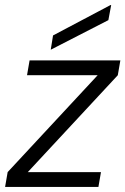

<svg xmlns="http://www.w3.org/2000/svg" viewBox="-36 -733 492 753"><path d="M-16 0 -6 -58 347 -438H70L80 -496H436L426 -438L73 -58H360L350 0ZM163 -538 172 -594 397 -713H400L389 -654Z"/></svg>

Font: DM Sans 36pt Light
Style: Italic
Weight: 300
Italic angle: -10°
Designer: Colophon Foundry, Jonny Pinhorn
Foundry: Colophon Foundry
Version: Version 4.004;gftools[0.9.30]